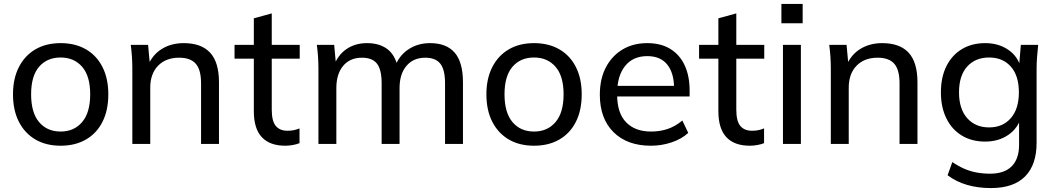

<svg xmlns="http://www.w3.org/2000/svg" viewBox="-20 -731 5360 975"><path d="M288 9Q214 9 160 -22.5Q106 -54 76 -112.5Q46 -171 46 -252Q46 -332 76 -390.5Q106 -449 160 -480.5Q214 -512 288 -512Q362 -512 416.5 -480.5Q471 -449 500.5 -390.5Q530 -332 530 -252Q530 -171 500.5 -112.5Q471 -54 416.5 -22.5Q362 9 288 9ZM288 -63Q356 -63 397 -111Q438 -159 438 -252Q438 -345 397 -392Q356 -439 288 -439Q219 -439 178.5 -392Q138 -345 138 -252Q138 -159 178.5 -111Q219 -63 288 -63Z M652 0V-384Q652 -413 650 -443Q648 -473 644 -503H732L742 -395H730Q753 -452 801 -482Q849 -512 913 -512Q1002 -512 1047 -463.5Q1092 -415 1092 -313V0H1001V-308Q1001 -377 974 -407.5Q947 -438 890 -438Q822 -438 782.5 -397Q743 -356 743 -286V0Z M1429 9Q1350 9 1309.5 -34.5Q1269 -78 1269 -166V-433H1171V-503H1269V-638L1360 -663V-503H1502V-433H1360V-174Q1360 -116 1380.5 -91.5Q1401 -67 1440 -67Q1460 -67 1474.5 -70.5Q1489 -74 1501 -79V-4Q1486 2 1466.5 5.5Q1447 9 1429 9Z M1597 0V-384Q1597 -413 1595 -443Q1593 -473 1589 -503H1677L1687 -395H1675Q1695 -451 1739 -481.5Q1783 -512 1844 -512Q1906 -512 1946 -482.5Q1986 -453 2000 -390H1985Q2004 -446 2052 -479Q2100 -512 2164 -512Q2247 -512 2289 -463.5Q2331 -415 2331 -313V0H2240V-308Q2240 -377 2216 -407.5Q2192 -438 2140 -438Q2079 -438 2044 -396.5Q2009 -355 2009 -284V0H1918V-308Q1918 -377 1894.5 -407.5Q1871 -438 1818 -438Q1757 -438 1722.5 -396.5Q1688 -355 1688 -284V0Z M2692 9Q2618 9 2564 -22.5Q2510 -54 2480 -112.5Q2450 -171 2450 -252Q2450 -332 2480 -390.5Q2510 -449 2564 -480.5Q2618 -512 2692 -512Q2766 -512 2820.5 -480.5Q2875 -449 2904.5 -390.5Q2934 -332 2934 -252Q2934 -171 2904.5 -112.5Q2875 -54 2820.5 -22.5Q2766 9 2692 9ZM2692 -63Q2760 -63 2801 -111Q2842 -159 2842 -252Q2842 -345 2801 -392Q2760 -439 2692 -439Q2623 -439 2582.5 -392Q2542 -345 2542 -252Q2542 -159 2582.5 -111Q2623 -63 2692 -63Z M3285 9Q3165 9 3095.5 -60Q3026 -129 3026 -250Q3026 -330 3056.5 -388.5Q3087 -447 3141 -479.5Q3195 -512 3267 -512Q3336 -512 3384 -482.5Q3432 -453 3457 -399Q3482 -345 3482 -271V-241H3097V-295H3420L3403 -282Q3403 -360 3368.5 -403Q3334 -446 3267 -446Q3194 -446 3154 -395.5Q3114 -345 3114 -258V-249Q3114 -157 3159.5 -110Q3205 -63 3286 -63Q3331 -63 3370 -76Q3409 -89 3445 -119L3475 -56Q3441 -25 3390.5 -8Q3340 9 3285 9Z M3788 9Q3709 9 3668.5 -34.5Q3628 -78 3628 -166V-433H3530V-503H3628V-638L3719 -663V-503H3861V-433H3719V-174Q3719 -116 3739.5 -91.5Q3760 -67 3799 -67Q3819 -67 3833.5 -70.5Q3848 -74 3860 -79V-4Q3845 2 3825.5 5.5Q3806 9 3788 9Z M3956 0V-503H4047V0ZM3948 -613V-711H4056V-613Z M4199 0V-384Q4199 -413 4197 -443Q4195 -473 4191 -503H4279L4289 -395H4277Q4300 -452 4348 -482Q4396 -512 4460 -512Q4549 -512 4594 -463.5Q4639 -415 4639 -313V0H4548V-308Q4548 -377 4521 -407.5Q4494 -438 4437 -438Q4369 -438 4329.5 -397Q4290 -356 4290 -286V0Z M5012 224Q4946 224 4891 208Q4836 192 4792 159L4816 92Q4847 113 4877 126Q4907 139 4939.5 145Q4972 151 5007 151Q5081 151 5118 113Q5155 75 5155 5V-136H5165Q5149 -79 5099.5 -45.5Q5050 -12 4983 -12Q4915 -12 4864.5 -42.5Q4814 -73 4786 -129.5Q4758 -186 4758 -262Q4758 -339 4786 -395Q4814 -451 4864.5 -481.5Q4915 -512 4983 -512Q5050 -512 5099 -479Q5148 -446 5164 -388L5155 -397L5164 -503H5252Q5249 -473 5246.5 -443Q5244 -413 5244 -384V-6Q5244 106 5185.5 165Q5127 224 5012 224ZM5003 -84Q5072 -84 5113 -131Q5154 -178 5154 -262Q5154 -347 5113 -393Q5072 -439 5003 -439Q4933 -439 4891.5 -393Q4850 -347 4850 -262Q4850 -178 4891.5 -131Q4933 -84 5003 -84Z"/></svg>

Font: Mulish Medium
Style: Regular
Weight: 500
Designer: Vernon Adams
Foundry: Vernon Adams
Version: Version 3.603; ttfautohint (v1.8.3)